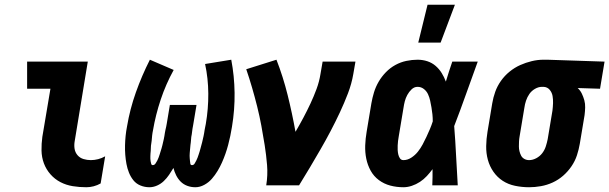

<svg xmlns="http://www.w3.org/2000/svg" viewBox="-20 -779 2561 807"><path d="M343 8Q314 8 286 3.5Q258 -1 234 -13.5Q210 -26 192 -46.5Q174 -67 164.5 -92.5Q155 -118 154.5 -146.5Q154 -175 158 -204L192 -406H94V-520H349L294 -186Q291 -169 293.5 -153.5Q296 -138 306 -126.5Q316 -115 331 -110.5Q346 -106 362 -106Q377 -106 392.5 -110Q408 -114 422 -122L403 -8Q389 0 373.5 4Q358 8 343 8Z M608 8Q588 8 570 0.5Q552 -7 540.5 -21.5Q529 -36 522 -53.5Q515 -71 511.5 -90Q508 -109 506.5 -128.5Q505 -148 505.5 -168Q506 -188 508 -208Q510 -228 514 -248Q526 -320 551 -390.5Q576 -461 610 -528L710 -485Q677 -425 655.5 -360.5Q634 -296 623 -231Q622 -226 621 -220.5Q620 -215 619.5 -209.5Q619 -204 618.5 -198.5Q618 -193 617.5 -187.5Q617 -182 616 -177Q615 -172 614.5 -166.5Q614 -161 614 -155.5Q614 -150 613.5 -144.5Q613 -139 612.5 -133.5Q612 -128 612 -122.5Q612 -117 612 -112Q612 -107 613 -101.5Q614 -96 615.5 -90.5Q617 -85 622 -85Q629 -85 633.5 -91.5Q638 -98 641 -104Q644 -110 646.5 -116.5Q649 -123 651 -129.5Q653 -136 655 -142.5Q657 -149 659 -155.5Q661 -162 662.5 -168.5Q664 -175 665.5 -181.5Q667 -188 668.5 -194.5Q670 -201 671 -207.5Q672 -214 673 -220.5Q674 -227 675.5 -233.5Q677 -240 678.5 -246.5Q680 -253 681 -260L694 -338H806L793 -260Q792 -254 791 -248.5Q790 -243 789 -237.5Q788 -232 787.5 -226Q787 -220 786 -214.5Q785 -209 784 -203.5Q783 -198 783 -192.5Q783 -187 782 -181Q781 -175 780.5 -169.5Q780 -164 779.5 -158.5Q779 -153 778.5 -147.5Q778 -142 777.5 -136Q777 -130 777 -124.5Q777 -119 777.5 -113.5Q778 -108 778.5 -102.5Q779 -97 780 -91Q781 -85 787 -85Q794 -85 798 -91.5Q802 -98 805 -104Q808 -110 810.5 -116.5Q813 -123 815 -129.5Q817 -136 819 -142Q821 -148 822.5 -154.5Q824 -161 826 -167.5Q828 -174 829.5 -180.5Q831 -187 832.5 -193.5Q834 -200 835.5 -206.5Q837 -213 838 -219.5Q839 -226 840 -232.5Q841 -239 842.5 -245.5Q844 -252 845 -258Q856 -322 855.5 -386Q855 -450 842 -510L952 -528Q965 -460 966 -389Q967 -318 955 -246Q952 -227 948 -208Q944 -189 939 -170Q934 -151 927.5 -132.5Q921 -114 913 -96Q905 -78 894.5 -60.5Q884 -43 870.5 -27.5Q857 -12 838.5 -2Q820 8 801 8Q783 8 767 2Q751 -4 739.5 -15.5Q728 -27 720.5 -42Q713 -57 709 -73Q700 -58 690.5 -44Q681 -30 668.5 -18Q656 -6 640 1Q624 8 608 8Z M1099 0Q1106 -43 1102.5 -85.5Q1099 -128 1092.5 -169Q1086 -210 1078.5 -250.5Q1071 -291 1061 -331Q1051 -371 1039.5 -410.5Q1028 -450 1015 -488L1142 -528Q1170 -456 1189 -379.5Q1208 -303 1222 -225Q1239 -254 1255 -284Q1271 -314 1285 -344Q1299 -374 1310.5 -405Q1322 -436 1327 -468L1336 -520H1474L1465 -468Q1458 -427 1442.5 -386.5Q1427 -346 1408.5 -306.5Q1390 -267 1369.5 -228Q1349 -189 1327 -151Q1305 -113 1282.5 -75Q1260 -37 1237 0Z M1676 8Q1647 8 1620.5 1Q1594 -6 1572.5 -22Q1551 -38 1538 -61.5Q1525 -85 1519.5 -112Q1514 -139 1515 -167.5Q1516 -196 1521 -225L1541 -345Q1545 -368 1552 -391Q1559 -414 1571.5 -435.5Q1584 -457 1602 -475.5Q1620 -494 1642 -506Q1664 -518 1688 -523Q1712 -528 1735 -528Q1757 -528 1776.5 -521.5Q1796 -515 1811 -502Q1826 -489 1836.5 -472Q1847 -455 1854 -436Q1860 -457 1867 -478Q1874 -499 1881 -520H1988Q1963 -452 1939 -384Q1915 -316 1889 -249Q1894 -187 1897 -124.5Q1900 -62 1904 0H1797Q1798 -17 1798 -34Q1798 -51 1798 -68Q1787 -53 1774 -39Q1761 -25 1745 -14.5Q1729 -4 1711 2Q1693 8 1676 8ZM1676 -106Q1693 -106 1709 -116.5Q1725 -127 1736.5 -141.5Q1748 -156 1756.5 -172Q1765 -188 1772.5 -204Q1780 -220 1787 -236.5Q1794 -253 1799 -269Q1799 -284 1797.5 -298.5Q1796 -313 1793.5 -327.5Q1791 -342 1788 -356Q1785 -370 1779 -383Q1773 -396 1761.5 -405Q1750 -414 1735 -414Q1721 -414 1710 -403.5Q1699 -393 1692 -380Q1685 -367 1681.5 -353.5Q1678 -340 1676 -326L1656 -206Q1654 -196 1653 -186.5Q1652 -177 1651.5 -167.5Q1651 -158 1651.5 -148.5Q1652 -139 1654 -130Q1656 -121 1661 -113.5Q1666 -106 1676 -106ZM1738 -600 1777 -759H1892L1832 -600Z M2204 8Q2174 8 2145 2Q2116 -4 2093 -19Q2070 -34 2054 -57Q2038 -80 2030.5 -107.5Q2023 -135 2023.5 -165Q2024 -195 2029 -225L2049 -345Q2053 -369 2061.5 -393Q2070 -417 2085.5 -439Q2101 -461 2122 -478Q2143 -495 2166.5 -505.5Q2190 -516 2215 -522Q2240 -528 2264 -528H2281L2521 -520L2502 -406L2408 -409Q2419 -399 2425.5 -385.5Q2432 -372 2436 -357.5Q2440 -343 2439.5 -327Q2439 -311 2437 -295L2417 -175Q2413 -151 2405 -126.5Q2397 -102 2382 -80Q2367 -58 2347 -40.5Q2327 -23 2303 -12Q2279 -1 2253.5 3.5Q2228 8 2204 8ZM2204 -106Q2219 -106 2234 -114Q2249 -122 2259 -135Q2269 -148 2274 -163.5Q2279 -179 2282 -194L2302 -314Q2304 -330 2304.5 -345.5Q2305 -361 2302.5 -375.5Q2300 -390 2290.5 -401.5Q2281 -413 2265 -414H2258Q2243 -414 2228.5 -405.5Q2214 -397 2205 -384Q2196 -371 2191 -356Q2186 -341 2184 -326L2164 -206Q2162 -195 2161.5 -184.5Q2161 -174 2161 -163.5Q2161 -153 2163.5 -143Q2166 -133 2170.5 -124.5Q2175 -116 2184 -111Q2193 -106 2204 -106Z"/></svg>

Font: Iosevka Term Curly Hv Obl
Style: Regular
Weight: 900
Italic angle: -9°
Designer: Belleve Invis
Foundry: Belleve Invis
Version: Version 32.3.0